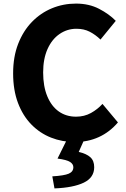

<svg xmlns="http://www.w3.org/2000/svg" viewBox="-20 -776 702 1068"><path d="M397 14Q326 14 264 -10.5Q202 -35 154.5 -83.5Q107 -132 80 -203.5Q53 -275 53 -368Q53 -460 81 -532Q109 -604 157.5 -654Q206 -704 269 -730Q332 -756 403 -756Q475 -756 531 -727Q587 -698 624 -660L539 -556Q511 -583 479 -599.5Q447 -616 405 -616Q354 -616 311.5 -587Q269 -558 244.5 -503.5Q220 -449 220 -373Q220 -296 243 -240.5Q266 -185 307 -156Q348 -127 403 -127Q449 -127 486 -147.5Q523 -168 550 -198L636 -95Q590 -41 529.5 -13.5Q469 14 397 14ZM283 272 271 205Q337 201 362.5 190Q388 179 388 154Q388 137 370 125Q352 113 300 106L355 -5H451L418 69Q461 79 482.5 98.5Q504 118 504 154Q504 212 446 240Q388 268 283 272Z"/></svg>

Font: Noto Sans TC ExtraBold
Style: Regular
Weight: 800
Designer: Ryoko NISHIZUKA  (kana, bopomofo & ideographs); Paul D. Hunt (Latin, Greek & Cyrillic); Sandoll Communications , Soo-you
Foundry: Adobe
Version: Version 2.004-H2;hotconv 1.0.118;makeotfexe 2.5.65603